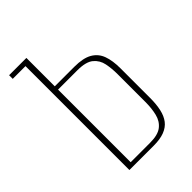

<svg xmlns="http://www.w3.org/2000/svg" viewBox="-181 -668 746 746"><g transform="rotate(-45 192.0 -295.5)"><path d="M80 0V-571H10V-591H105V-435H212Q261 -435 287.5 -419.5Q314 -404 324.5 -375Q335 -346 335 -304V-141Q335 -106 329 -79.5Q323 -53 309.5 -35.5Q296 -18 272.5 -9Q249 0 214 0ZM105 -18H212Q255 -18 276 -34.5Q297 -51 304 -79.5Q311 -108 311 -143V-296Q311 -327 305.5 -354.5Q300 -382 279 -399.5Q258 -417 211 -417H105Z"/></g></svg>

Font: Alumni Sans SC Thin
Style: Regular
Weight: 100
Designer: Robert E. Leuschke
Foundry: Robert E. Leuschke
Version: Version 1.018